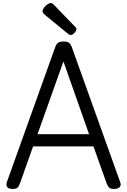

<svg xmlns="http://www.w3.org/2000/svg" viewBox="-20 -1225 833 1259"><path d="M63 14Q37 14 27.5 1.5Q18 -11 25 -31L341 -913Q349 -936 361 -944.5Q373 -953 397 -953Q421 -953 432.5 -944.5Q444 -936 452 -913L768 -31Q776 -11 765 1.5Q754 14 728 14Q706 14 696.5 5.5Q687 -3 679 -23L593 -265H197L111 -23Q104 -3 94.5 5.5Q85 14 63 14ZM226 -345H564L396 -822ZM443 -995Q439 -995 434.5 -998Q430 -1001 424 -1005L274 -1128Q265 -1136 262 -1141Q259 -1146 259 -1153Q259 -1163 268.5 -1175Q278 -1187 290.5 -1196Q303 -1205 313 -1205Q320 -1205 324.5 -1202Q329 -1199 333 -1194L472 -1050Q479 -1044 480 -1040.5Q481 -1037 481 -1033Q481 -1023 467.5 -1009Q454 -995 443 -995Z"/></svg>

Font: Playwrite US Modern
Style: Regular
Weight: 400
Designer: Veronika Burian, José Scaglione
Foundry: TypeTogether
Version: Version 1.002